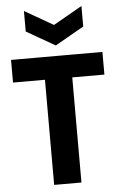

<svg xmlns="http://www.w3.org/2000/svg" viewBox="-60 -947 620 988"><g transform="rotate(-5 250.0 -452.5)"><path d="M179 0V-660H320V0ZM14 -543V-660H486V-543ZM102 -905 250 -820 399 -905V-799L250 -714L102 -799Z"/></g></svg>

Font: Bricolage Grotesque SemiCondensed
Style: Bold
Weight: 700
Width: 4
Designer: Mathieu Triay
Foundry: Atelier Triay
Version: Version 1.001;gftools[0.9.33.dev8+g029e19f]